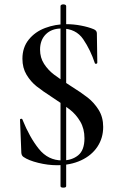

<svg xmlns="http://www.w3.org/2000/svg" viewBox="-20 -747 556 882"><path d="M271 -727Q276 -727 280 -725Q284 -723 284 -719V108Q284 115 271 115Q258 115 258 108V-719Q258 -723 262 -725Q266 -727 271 -727ZM302 -354Q353 -322 382.5 -299Q412 -276 433 -242.5Q454 -209 454 -164Q454 -113 427.5 -73Q401 -33 352.5 -10.5Q304 12 242 12Q200 12 155.5 1Q111 -10 88 -26Q79 -32 78 -45L72 -196V-197Q72 -201 77 -201.5Q82 -202 83 -198Q116 -116 158.5 -63Q201 -10 266 -10Q310 -10 339 -33.5Q368 -57 368 -112Q368 -156 348.5 -189Q329 -222 300.5 -244Q272 -266 223 -298Q175 -329 148 -350.5Q121 -372 102 -403.5Q83 -435 83 -477Q83 -529 112 -565Q141 -601 187.5 -618.5Q234 -636 285 -636Q318 -636 352 -629.5Q386 -623 410 -613Q425 -607 425 -594L427 -459Q427 -455 422.5 -454Q418 -453 416 -456Q396 -517 362.5 -566.5Q329 -616 262 -616Q217 -616 190.5 -589.5Q164 -563 164 -519Q164 -482 182.5 -453.5Q201 -425 228 -404.5Q255 -384 302 -354Z"/></svg>

Font: Cormorant Infant SemiBold
Style: Regular
Weight: 600
Designer: Christian Thalmann (Catharsis Fonts)
Foundry: Catharsis Fonts
Version: Version 4.000